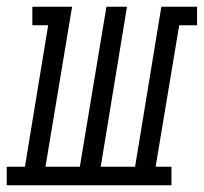

<svg xmlns="http://www.w3.org/2000/svg" viewBox="-65 -550 605 570"><path d="M-45 0V-55H9L78 -475H31V-530H149L70 -55H172L251 -530H312L234 -55H336L414 -530H520V-475H467L397 -55H444V0Z"/></svg>

Font: Iosevka Curly Slab LtObl
Style: Regular
Weight: 300
Italic angle: -9°
Monospace: yes
Designer: Belleve Invis
Foundry: Belleve Invis
Version: Version 11.0.0; ttfautohint (v1.8.3)